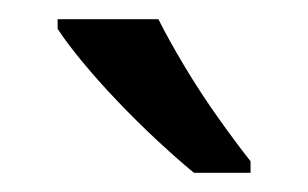

<svg xmlns="http://www.w3.org/2000/svg" viewBox="-20 -786 321 200"><path d="M145 -766Q156 -744 172.5 -716.5Q189 -689 207.5 -663Q226 -637 241 -618V-606H182Q165 -620 144 -639.5Q123 -659 102.5 -680.5Q82 -702 65.5 -722Q49 -742 40 -756V-766Z"/></svg>

Font: lguzrati85
Style: Book
Weight: 400
Designer: Jelle Bosma - Monotype Design Team, Universal Thirst
Foundry: Monotype Imaging Inc.
Version: Version 2.106